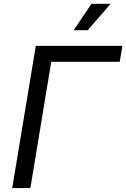

<svg xmlns="http://www.w3.org/2000/svg" viewBox="-20 -962 646 982"><path d="M606 -727.5 592.3 -646H242.2L135.3 0H42.5L163.1 -727.5ZM356.9 -807.6 447.8 -942.4H545.9L428.7 -807.6Z"/></svg>

Font: Inter Variable
Style: Italic
Weight: 400
Italic angle: -9.39999°
Designer: Rasmus Andersson
Foundry: rsms
Version: Version 4.001;git-9221beed3